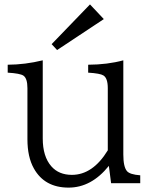

<svg xmlns="http://www.w3.org/2000/svg" viewBox="-20 -835 680 875"><path d="M390.1 -814.9 453.1 -748 240.2 -606.9 215.3 -633.8ZM486.3 0 476.1 -79.1Q396.5 20 292.5 20Q183.1 20 134.3 -67.4Q105 -119.6 105 -200.2V-433.1Q105 -477.5 86.9 -490.2Q71.8 -500.5 15.1 -503.9V-540Q94.7 -540.5 174.8 -560.1V-204.1Q174.8 -121.6 213.9 -77.1Q248 -38.1 307.6 -38.1Q402.8 -38.1 471.2 -149.9V-433.1Q471.2 -479 451.2 -491.2Q436.5 -500.5 381.8 -503.9V-540Q470.2 -540.5 542 -560.1V-130.9Q542 -74.7 558.6 -55.2Q571.8 -39.6 619.1 -36.1V0Z"/></svg>

Font: BIZ UDPMincho
Style: Regular
Weight: 400
Designer: TypeBank Co., Ltd.
Foundry: Morisawa Inc.
Version: Version 1.06